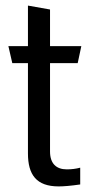

<svg xmlns="http://www.w3.org/2000/svg" viewBox="-20 -655 327 687"><path d="M190 12C207 12 233 10 267 5V-55C252 -51 236 -49 219 -49C182 -49 159 -69 159 -113V-429H258L271 -490H159V-621L80 -635V-490H10L24 -429H80V-106C80 -30 110 12 190 12Z"/></svg>

Font: All Genders v4 Light
Style: Regular
Weight: 300
Designer: Rassam Alawdi
Foundry: Rassam Art
Version: Version 3.100;FEAKit 1.0